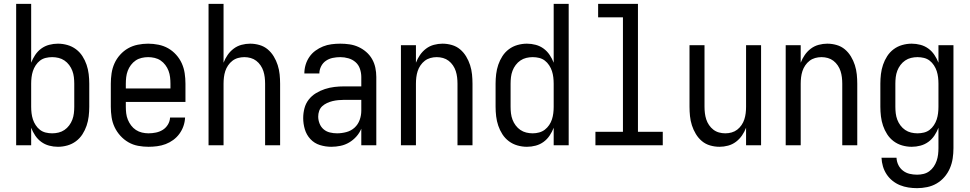

<svg xmlns="http://www.w3.org/2000/svg" viewBox="-20 -755 5040 998"><path d="M281 8Q258 8 235.5 2Q213 -4 194.5 -17.5Q176 -31 163 -50.5Q150 -70 142 -91V0H64V-735H142V-429Q150 -450 163 -469.5Q176 -489 194.5 -502.5Q213 -516 235.5 -522Q258 -528 281 -528Q306 -528 330.5 -521Q355 -514 375 -499Q395 -484 408.5 -463Q422 -442 430 -418.5Q438 -395 441 -370Q444 -345 444 -320V-200Q444 -175 441 -150Q438 -125 430 -101.5Q422 -78 408.5 -57Q395 -36 375 -21Q355 -6 330.5 1Q306 8 281 8ZM251 -62Q268 -62 284.5 -66Q301 -70 315 -79.5Q329 -89 339.5 -103Q350 -117 356 -133Q362 -149 364 -166Q366 -183 366 -200V-320Q366 -337 364 -354Q362 -371 356 -387Q350 -403 339.5 -417Q329 -431 315 -440.5Q301 -450 284.5 -454Q268 -458 251 -458Q234 -458 217.5 -454Q201 -450 188 -440Q175 -430 165.5 -415.5Q156 -401 151 -385.5Q146 -370 144 -353.5Q142 -337 142 -320V-200Q142 -183 144 -166.5Q146 -150 151 -134.5Q156 -119 165.5 -104.5Q175 -90 188 -80Q201 -70 217.5 -66Q234 -62 251 -62Z M752 8Q725 8 698 3Q671 -2 647.5 -15.5Q624 -29 605.5 -49.5Q587 -70 575.5 -94.5Q564 -119 560 -146Q556 -173 556 -200V-320Q556 -347 560 -374Q564 -401 575 -425.5Q586 -450 604.5 -470.5Q623 -491 646 -504Q669 -517 696 -522.5Q723 -528 750 -528Q777 -528 804 -522.5Q831 -517 854 -504Q877 -491 895.5 -470.5Q914 -450 925 -425.5Q936 -401 940 -374Q944 -347 944 -320V-225H634V-200Q634 -183 636 -166Q638 -149 644.5 -133Q651 -117 661.5 -103Q672 -89 686.5 -79.5Q701 -70 718 -66Q735 -62 752 -62Q771 -62 790.5 -66Q810 -70 826 -80Q842 -90 852.5 -107Q863 -124 864 -144H942Q941 -121 933.5 -99.5Q926 -78 912.5 -59.5Q899 -41 880.5 -27.5Q862 -14 841 -6Q820 2 797 5Q774 8 752 8ZM866 -295V-320Q866 -337 864 -354Q862 -371 856 -387Q850 -403 839.5 -417Q829 -431 815 -440.5Q801 -450 784 -454Q767 -458 750 -458Q733 -458 716 -454Q699 -450 685 -440.5Q671 -431 660.5 -417Q650 -403 644 -387Q638 -371 636 -354Q634 -337 634 -320V-295Z M1064 0V-735H1142V-429Q1150 -450 1163 -469Q1176 -488 1194.5 -502Q1213 -516 1235.5 -522Q1258 -528 1280 -528Q1305 -528 1329 -521Q1353 -514 1371.5 -498.5Q1390 -483 1403 -461.5Q1416 -440 1423.5 -416.5Q1431 -393 1433.5 -368.5Q1436 -344 1436 -320V0H1358V-320Q1358 -337 1356 -353.5Q1354 -370 1349 -385.5Q1344 -401 1334.5 -415Q1325 -429 1312 -439Q1299 -449 1283 -453.5Q1267 -458 1250 -458Q1233 -458 1217 -453.5Q1201 -449 1188 -439Q1175 -429 1165.5 -415Q1156 -401 1151 -385.5Q1146 -370 1144 -353.5Q1142 -337 1142 -320V0Z M1702 8Q1672 8 1643 -1Q1614 -10 1593.5 -32Q1573 -54 1564.5 -83Q1556 -112 1556 -141Q1556 -167 1562.5 -192Q1569 -217 1584.5 -237Q1600 -257 1622 -270.5Q1644 -284 1668.5 -292Q1693 -300 1718 -303Q1743 -306 1769 -306H1858V-355Q1858 -376 1851 -397Q1844 -418 1828 -432Q1812 -446 1791 -452Q1770 -458 1749 -458Q1729 -458 1709.5 -454Q1690 -450 1674 -439Q1658 -428 1649 -410Q1640 -392 1640 -373H1562Q1562 -396 1568.5 -418Q1575 -440 1588 -459Q1601 -478 1619.5 -491.5Q1638 -505 1659 -513.5Q1680 -522 1703 -525Q1726 -528 1749 -528Q1773 -528 1797 -524.5Q1821 -521 1843 -511Q1865 -501 1883.5 -485Q1902 -469 1914 -448Q1926 -427 1931 -403Q1936 -379 1936 -355V0H1858V-86Q1849 -64 1832.5 -45.5Q1816 -27 1795 -14.5Q1774 -2 1750 3Q1726 8 1702 8ZM1732 -62Q1756 -62 1780.5 -68.5Q1805 -75 1823 -91.5Q1841 -108 1849.5 -131.5Q1858 -155 1858 -180V-236H1769Q1754 -236 1738.5 -234.5Q1723 -233 1708.5 -229.5Q1694 -226 1680 -219.5Q1666 -213 1655 -203Q1644 -193 1639 -178.5Q1634 -164 1634 -149Q1634 -131 1641 -113Q1648 -95 1662 -83Q1676 -71 1694.5 -66.5Q1713 -62 1732 -62Z M2064 0V-520H2142V-429Q2150 -450 2163 -469Q2176 -488 2194.5 -502Q2213 -516 2235.5 -522Q2258 -528 2280 -528Q2305 -528 2329 -521Q2353 -514 2371.5 -498.5Q2390 -483 2403 -461.5Q2416 -440 2423.5 -416.5Q2431 -393 2433.5 -368.5Q2436 -344 2436 -320V0H2358V-320Q2358 -337 2356 -353.5Q2354 -370 2349 -385.5Q2344 -401 2334.5 -415Q2325 -429 2312 -439Q2299 -449 2283 -453.5Q2267 -458 2250 -458Q2233 -458 2217 -453.5Q2201 -449 2188 -439Q2175 -429 2165.5 -415Q2156 -401 2151 -385.5Q2146 -370 2144 -353.5Q2142 -337 2142 -320V0Z M2719 8Q2694 8 2669.5 1Q2645 -6 2625 -21Q2605 -36 2591.5 -57Q2578 -78 2570 -101.5Q2562 -125 2559 -150Q2556 -175 2556 -200V-320Q2556 -345 2559 -370Q2562 -395 2570 -418.5Q2578 -442 2591.5 -463Q2605 -484 2625 -499Q2645 -514 2669.5 -521Q2694 -528 2719 -528Q2742 -528 2764.5 -522Q2787 -516 2805.5 -502.5Q2824 -489 2837 -469.5Q2850 -450 2858 -429V-735H2936V0H2858V-91Q2850 -70 2837 -50.5Q2824 -31 2805.5 -17.5Q2787 -4 2764.5 2Q2742 8 2719 8ZM2749 -62Q2766 -62 2782.5 -66.5Q2799 -71 2812 -81Q2825 -91 2834.5 -105Q2844 -119 2849 -134.5Q2854 -150 2856 -166.5Q2858 -183 2858 -200V-320Q2858 -337 2856 -353.5Q2854 -370 2849 -385.5Q2844 -401 2834.5 -415.5Q2825 -430 2812 -440Q2799 -450 2782.5 -454Q2766 -458 2749 -458Q2732 -458 2715.5 -454Q2699 -450 2685 -440.5Q2671 -431 2660.5 -417Q2650 -403 2644 -387Q2638 -371 2636 -354Q2634 -337 2634 -320V-200Q2634 -183 2636 -166Q2638 -149 2644 -133Q2650 -117 2660.5 -103Q2671 -89 2685 -79.5Q2699 -70 2715.5 -66Q2732 -62 2749 -62Z M3075 0V-70H3218V-665H3089V-735H3296V-70H3425V0Z M3720 8Q3695 8 3671 1Q3647 -6 3628.5 -21.5Q3610 -37 3597 -58.5Q3584 -80 3576.5 -103.5Q3569 -127 3566.5 -151.5Q3564 -176 3564 -200V-520H3642V-200Q3642 -183 3644 -166.5Q3646 -150 3651 -134.5Q3656 -119 3665.5 -105Q3675 -91 3688 -81Q3701 -71 3717 -66.5Q3733 -62 3750 -62Q3767 -62 3783 -66.5Q3799 -71 3812 -81Q3825 -91 3834.5 -105Q3844 -119 3849 -134.5Q3854 -150 3856 -166.5Q3858 -183 3858 -200V-520H3936V0H3858V-91Q3850 -70 3837 -51Q3824 -32 3805.5 -18Q3787 -4 3764.5 2Q3742 8 3720 8Z M4064 0V-520H4142V-429Q4150 -450 4163 -469Q4176 -488 4194.5 -502Q4213 -516 4235.5 -522Q4258 -528 4280 -528Q4305 -528 4329 -521Q4353 -514 4371.5 -498.5Q4390 -483 4403 -461.5Q4416 -440 4423.5 -416.5Q4431 -393 4433.5 -368.5Q4436 -344 4436 -320V0H4358V-320Q4358 -337 4356 -353.5Q4354 -370 4349 -385.5Q4344 -401 4334.5 -415Q4325 -429 4312 -439Q4299 -449 4283 -453.5Q4267 -458 4250 -458Q4233 -458 4217 -453.5Q4201 -449 4188 -439Q4175 -429 4165.5 -415Q4156 -401 4151 -385.5Q4146 -370 4144 -353.5Q4142 -337 4142 -320V0Z M4747 223Q4724 223 4701.5 219.5Q4679 216 4658 207.5Q4637 199 4619 184.5Q4601 170 4588.5 151Q4576 132 4569.5 110Q4563 88 4562 65H4640Q4641 85 4649.5 102.5Q4658 120 4673.5 132Q4689 144 4708 148.5Q4727 153 4747 153Q4764 153 4780.5 149Q4797 145 4810.5 135Q4824 125 4833.5 111Q4843 97 4848.5 81Q4854 65 4856 48.5Q4858 32 4858 15V-91Q4850 -70 4837 -50.5Q4824 -31 4805.5 -17.5Q4787 -4 4764.5 2Q4742 8 4719 8Q4694 8 4669.5 1Q4645 -6 4625 -21Q4605 -36 4591.5 -57Q4578 -78 4570 -101.5Q4562 -125 4559 -150Q4556 -175 4556 -200V-320Q4556 -345 4559 -370Q4562 -395 4570 -418.5Q4578 -442 4591.5 -463Q4605 -484 4625 -499Q4645 -514 4669.5 -521Q4694 -528 4719 -528Q4742 -528 4764.5 -522Q4787 -516 4805.5 -502.5Q4824 -489 4837 -469.5Q4850 -450 4858 -429V-520H4936V15Q4936 42 4932 68.5Q4928 95 4917.5 119.5Q4907 144 4889.5 164.5Q4872 185 4849 198.5Q4826 212 4799.5 217.5Q4773 223 4747 223ZM4749 -62Q4766 -62 4782.5 -66Q4799 -70 4812 -80Q4825 -90 4834.5 -104.5Q4844 -119 4849 -134.5Q4854 -150 4856 -166.5Q4858 -183 4858 -200V-320Q4858 -337 4856 -353.5Q4854 -370 4849 -385.5Q4844 -401 4834.5 -415.5Q4825 -430 4812 -440Q4799 -450 4782.5 -454Q4766 -458 4749 -458Q4732 -458 4715.5 -454Q4699 -450 4685 -440.5Q4671 -431 4660.5 -417Q4650 -403 4644 -387Q4638 -371 4636 -354Q4634 -337 4634 -320V-200Q4634 -183 4636 -166Q4638 -149 4644 -133Q4650 -117 4660.5 -103Q4671 -89 4685 -79.5Q4699 -70 4715.5 -66Q4732 -62 4749 -62Z"/></svg>

Font: Iosevka www.saffi
Style: Regular
Weight: 400
Monospace: yes
Designer: Belleve Invis
Foundry: Belleve Invis
Version: Version 22.0.2; ttfautohint (v1.8.3)